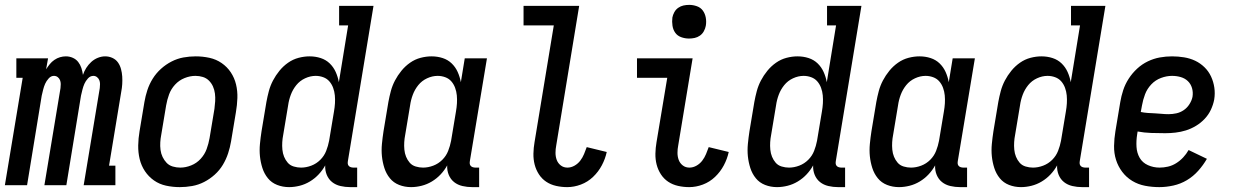

<svg xmlns="http://www.w3.org/2000/svg" viewBox="-33 -759 5053 787"><path d="M-13 0 60 -440H34V-520H164L156 -475Q163 -486 171 -496Q179 -506 190 -513.5Q201 -521 213 -524.5Q225 -528 237 -528Q252 -528 265.5 -522Q279 -516 287.5 -505Q296 -494 300.5 -480.5Q305 -467 307 -452Q312 -467 320.5 -480.5Q329 -494 341 -505Q353 -516 368 -522Q383 -528 398 -528Q414 -528 428 -521.5Q442 -515 450.5 -503Q459 -491 463 -476Q467 -461 468 -445.5Q469 -430 468 -414Q467 -398 464 -383L414 -80H440V0H310L376 -398Q377 -406 377 -414.5Q377 -423 374 -430.5Q371 -438 364.5 -443Q358 -448 350 -448Q337 -448 327.5 -437.5Q318 -427 313 -415.5Q308 -404 305 -392Q302 -380 299 -367L239 0H149L215 -398Q216 -406 216 -414.5Q216 -423 213 -430.5Q210 -438 203.5 -443Q197 -448 188 -448Q176 -448 166.5 -437.5Q157 -427 152 -415.5Q147 -404 144 -392Q141 -380 138 -367L78 0Z M704 8Q675 8 647.5 2Q620 -4 598 -19.5Q576 -35 561 -57.5Q546 -80 539.5 -107Q533 -134 533.5 -163Q534 -192 539 -221L559 -341Q563 -365 571 -389.5Q579 -414 593 -436.5Q607 -459 627 -477Q647 -495 670.5 -507Q694 -519 719 -523.5Q744 -528 769 -528Q798 -528 825.5 -522Q853 -516 875.5 -500.5Q898 -485 913 -462.5Q928 -440 934.5 -413Q941 -386 940 -357Q939 -328 934 -299L914 -179Q910 -155 902 -130.5Q894 -106 880.5 -83.5Q867 -61 847 -43Q827 -25 803.5 -13Q780 -1 754.5 3.5Q729 8 704 8ZM706 -72Q728 -72 750.5 -81Q773 -90 789.5 -108Q806 -126 814 -148Q822 -170 826 -193L846 -313Q848 -328 849 -344Q850 -360 848 -375.5Q846 -391 840 -404.5Q834 -418 823.5 -428.5Q813 -439 798.5 -443.5Q784 -448 768 -448Q746 -448 723.5 -439Q701 -430 684.5 -412Q668 -394 660 -372Q652 -350 648 -327L628 -207Q625 -192 624 -176Q623 -160 625 -144.5Q627 -129 633.5 -115.5Q640 -102 650 -91.5Q660 -81 675 -76.5Q690 -72 706 -72Z M1152 8Q1126 8 1103 -1Q1080 -10 1065 -28.5Q1050 -47 1042.5 -70.5Q1035 -94 1032.5 -118.5Q1030 -143 1032.5 -169Q1035 -195 1039 -221L1059 -341Q1063 -363 1069 -385.5Q1075 -408 1086 -429Q1097 -450 1112.5 -469Q1128 -488 1148 -502Q1168 -516 1191 -522Q1214 -528 1236 -528Q1260 -528 1281.5 -521Q1303 -514 1318.5 -499Q1334 -484 1343 -464Q1352 -444 1356 -422L1394 -655H1357V-735H1498L1393 -99Q1392 -93 1392.5 -88Q1393 -83 1396.5 -79Q1400 -75 1405.5 -73.5Q1411 -72 1416 -72H1431V8H1402Q1382 8 1362.5 3.5Q1343 -1 1328.5 -12.5Q1314 -24 1306.5 -42Q1299 -60 1300 -81Q1289 -61 1273 -44Q1257 -27 1237 -15Q1217 -3 1195 2.5Q1173 8 1152 8ZM1201 -72Q1222 -72 1243 -80Q1264 -88 1280 -104Q1296 -120 1304 -140.5Q1312 -161 1316 -182L1336 -302Q1339 -319 1340 -335.5Q1341 -352 1339.5 -368Q1338 -384 1332.5 -399Q1327 -414 1317 -425.5Q1307 -437 1292 -442.5Q1277 -448 1261 -448Q1239 -448 1217.5 -438Q1196 -428 1181.5 -410Q1167 -392 1159 -370.5Q1151 -349 1148 -327L1128 -207Q1125 -192 1124 -176.5Q1123 -161 1124.5 -145.5Q1126 -130 1131.5 -116.5Q1137 -103 1146.5 -92Q1156 -81 1171 -76.5Q1186 -72 1201 -72Z M1652 8Q1626 8 1603 -1Q1580 -10 1565 -28.5Q1550 -47 1542.5 -70.5Q1535 -94 1532.5 -118.5Q1530 -143 1532.5 -169Q1535 -195 1539 -221L1559 -341Q1563 -363 1569 -385.5Q1575 -408 1586 -429Q1597 -450 1612.5 -469Q1628 -488 1648 -502Q1668 -516 1691 -522Q1714 -528 1736 -528Q1760 -528 1781.5 -521Q1803 -514 1818.5 -499Q1834 -484 1843 -464Q1852 -444 1856 -422L1872 -520H1963L1893 -99Q1892 -93 1892.5 -88Q1893 -83 1896.5 -79Q1900 -75 1905.5 -73.5Q1911 -72 1916 -72H1931V8H1902Q1882 8 1862.5 3.5Q1843 -1 1828.5 -12.5Q1814 -24 1806.5 -42Q1799 -60 1800 -81Q1789 -61 1773 -44Q1757 -27 1737 -15Q1717 -3 1695 2.5Q1673 8 1652 8ZM1701 -72Q1722 -72 1743 -80Q1764 -88 1780 -104Q1796 -120 1804 -140.5Q1812 -161 1816 -182L1836 -302Q1839 -319 1840 -335.5Q1841 -352 1839.5 -368Q1838 -384 1832.5 -399Q1827 -414 1817 -425.5Q1807 -437 1792 -442.5Q1777 -448 1761 -448Q1739 -448 1717.5 -438Q1696 -428 1681.5 -410Q1667 -392 1659 -370.5Q1651 -349 1648 -327L1628 -207Q1625 -192 1624 -176.5Q1623 -161 1624.5 -145.5Q1626 -130 1631.5 -116.5Q1637 -103 1646.5 -92Q1656 -81 1671 -76.5Q1686 -72 1701 -72Z M2292 8Q2269 8 2246.5 3Q2224 -2 2206 -14Q2188 -26 2176 -44.5Q2164 -63 2158.5 -84.5Q2153 -106 2153.5 -129.5Q2154 -153 2158 -176L2237 -655H2113V-735H2341L2247 -163Q2244 -148 2244 -132.5Q2244 -117 2249 -103.5Q2254 -90 2265.5 -81Q2277 -72 2293 -72Q2308 -72 2322 -80Q2336 -88 2345.5 -100.5Q2355 -113 2361 -127.5Q2367 -142 2372 -156L2454 -136Q2448 -108 2434 -81.5Q2420 -55 2398 -34Q2376 -13 2348 -2.5Q2320 8 2292 8Z M2792 8Q2769 8 2746.5 3Q2724 -2 2706 -14Q2688 -26 2676 -44.5Q2664 -63 2658.5 -84.5Q2653 -106 2653.5 -129.5Q2654 -153 2658 -176L2702 -440H2578V-520H2806L2747 -163Q2744 -148 2744 -132.5Q2744 -117 2749 -103.5Q2754 -90 2765.5 -81Q2777 -72 2793 -72Q2808 -72 2822 -80Q2836 -88 2845.5 -100.5Q2855 -113 2861 -127.5Q2867 -142 2872 -156L2954 -136Q2948 -108 2934 -81.5Q2920 -55 2898 -34Q2876 -13 2848 -2.5Q2820 8 2792 8ZM2791 -601Q2775 -601 2759.5 -606.5Q2744 -612 2735 -624.5Q2726 -637 2723.5 -653.5Q2721 -670 2723 -687Q2725 -698 2731 -709Q2737 -720 2747 -727Q2757 -734 2768.5 -736.5Q2780 -739 2792 -739Q2808 -739 2823.5 -733.5Q2839 -728 2848 -715.5Q2857 -703 2860 -686.5Q2863 -670 2860 -653Q2858 -642 2852 -631Q2846 -620 2836 -613Q2826 -606 2814.5 -603.5Q2803 -601 2791 -601Z M3152 8Q3126 8 3103 -1Q3080 -10 3065 -28.5Q3050 -47 3042.5 -70.5Q3035 -94 3032.5 -118.5Q3030 -143 3032.5 -169Q3035 -195 3039 -221L3059 -341Q3063 -363 3069 -385.5Q3075 -408 3086 -429Q3097 -450 3112.5 -469Q3128 -488 3148 -502Q3168 -516 3191 -522Q3214 -528 3236 -528Q3260 -528 3281.5 -521Q3303 -514 3318.5 -499Q3334 -484 3343 -464Q3352 -444 3356 -422L3394 -655H3357V-735H3498L3393 -99Q3392 -93 3392.5 -88Q3393 -83 3396.5 -79Q3400 -75 3405.5 -73.5Q3411 -72 3416 -72H3431V8H3402Q3382 8 3362.5 3.5Q3343 -1 3328.5 -12.5Q3314 -24 3306.5 -42Q3299 -60 3300 -81Q3289 -61 3273 -44Q3257 -27 3237 -15Q3217 -3 3195 2.5Q3173 8 3152 8ZM3201 -72Q3222 -72 3243 -80Q3264 -88 3280 -104Q3296 -120 3304 -140.5Q3312 -161 3316 -182L3336 -302Q3339 -319 3340 -335.5Q3341 -352 3339.5 -368Q3338 -384 3332.5 -399Q3327 -414 3317 -425.5Q3307 -437 3292 -442.5Q3277 -448 3261 -448Q3239 -448 3217.5 -438Q3196 -428 3181.5 -410Q3167 -392 3159 -370.5Q3151 -349 3148 -327L3128 -207Q3125 -192 3124 -176.5Q3123 -161 3124.5 -145.5Q3126 -130 3131.5 -116.5Q3137 -103 3146.5 -92Q3156 -81 3171 -76.5Q3186 -72 3201 -72Z M3652 8Q3626 8 3603 -1Q3580 -10 3565 -28.5Q3550 -47 3542.5 -70.5Q3535 -94 3532.5 -118.5Q3530 -143 3532.5 -169Q3535 -195 3539 -221L3559 -341Q3563 -363 3569 -385.5Q3575 -408 3586 -429Q3597 -450 3612.5 -469Q3628 -488 3648 -502Q3668 -516 3691 -522Q3714 -528 3736 -528Q3760 -528 3781.5 -521Q3803 -514 3818.5 -499Q3834 -484 3843 -464Q3852 -444 3856 -422L3872 -520H3963L3893 -99Q3892 -93 3892.5 -88Q3893 -83 3896.5 -79Q3900 -75 3905.5 -73.5Q3911 -72 3916 -72H3931V8H3902Q3882 8 3862.5 3.5Q3843 -1 3828.5 -12.5Q3814 -24 3806.5 -42Q3799 -60 3800 -81Q3789 -61 3773 -44Q3757 -27 3737 -15Q3717 -3 3695 2.5Q3673 8 3652 8ZM3701 -72Q3722 -72 3743 -80Q3764 -88 3780 -104Q3796 -120 3804 -140.5Q3812 -161 3816 -182L3836 -302Q3839 -319 3840 -335.5Q3841 -352 3839.5 -368Q3838 -384 3832.5 -399Q3827 -414 3817 -425.5Q3807 -437 3792 -442.5Q3777 -448 3761 -448Q3739 -448 3717.5 -438Q3696 -428 3681.5 -410Q3667 -392 3659 -370.5Q3651 -349 3648 -327L3628 -207Q3625 -192 3624 -176.5Q3623 -161 3624.5 -145.5Q3626 -130 3631.5 -116.5Q3637 -103 3646.5 -92Q3656 -81 3671 -76.5Q3686 -72 3701 -72Z M4152 8Q4126 8 4103 -1Q4080 -10 4065 -28.5Q4050 -47 4042.5 -70.5Q4035 -94 4032.5 -118.5Q4030 -143 4032.5 -169Q4035 -195 4039 -221L4059 -341Q4063 -363 4069 -385.5Q4075 -408 4086 -429Q4097 -450 4112.5 -469Q4128 -488 4148 -502Q4168 -516 4191 -522Q4214 -528 4236 -528Q4260 -528 4281.5 -521Q4303 -514 4318.5 -499Q4334 -484 4343 -464Q4352 -444 4356 -422L4394 -655H4357V-735H4498L4393 -99Q4392 -93 4392.5 -88Q4393 -83 4396.5 -79Q4400 -75 4405.5 -73.5Q4411 -72 4416 -72H4431V8H4402Q4382 8 4362.5 3.5Q4343 -1 4328.5 -12.5Q4314 -24 4306.5 -42Q4299 -60 4300 -81Q4289 -61 4273 -44Q4257 -27 4237 -15Q4217 -3 4195 2.5Q4173 8 4152 8ZM4201 -72Q4222 -72 4243 -80Q4264 -88 4280 -104Q4296 -120 4304 -140.5Q4312 -161 4316 -182L4336 -302Q4339 -319 4340 -335.5Q4341 -352 4339.5 -368Q4338 -384 4332.5 -399Q4327 -414 4317 -425.5Q4307 -437 4292 -442.5Q4277 -448 4261 -448Q4239 -448 4217.5 -438Q4196 -428 4181.5 -410Q4167 -392 4159 -370.5Q4151 -349 4148 -327L4128 -207Q4125 -192 4124 -176.5Q4123 -161 4124.5 -145.5Q4126 -130 4131.5 -116.5Q4137 -103 4146.5 -92Q4156 -81 4171 -76.5Q4186 -72 4201 -72Z M4719 8Q4689 8 4660.5 2.5Q4632 -3 4608 -17.5Q4584 -32 4567 -54.5Q4550 -77 4541.5 -104Q4533 -131 4533.5 -161Q4534 -191 4539 -221L4559 -341Q4563 -365 4571 -389.5Q4579 -414 4593.5 -436.5Q4608 -459 4628 -477.5Q4648 -496 4672 -507.5Q4696 -519 4721 -523.5Q4746 -528 4771 -528Q4796 -528 4820.5 -524Q4845 -520 4866 -510Q4887 -500 4904 -483.5Q4921 -467 4931 -445.5Q4941 -424 4944.5 -400Q4948 -376 4944 -351Q4940 -330 4930.5 -309.5Q4921 -289 4905 -272Q4889 -255 4869 -243Q4849 -231 4828 -224.5Q4807 -218 4785.5 -215.5Q4764 -213 4743 -213Q4714 -213 4685.5 -214Q4657 -215 4630 -220L4628 -207Q4624 -182 4625.5 -157Q4627 -132 4638.5 -112Q4650 -92 4672.5 -82Q4695 -72 4720 -72Q4737 -72 4754.5 -76Q4772 -80 4788 -90Q4804 -100 4817 -114Q4830 -128 4839 -144L4914 -108Q4899 -82 4878.5 -59Q4858 -36 4832 -20.5Q4806 -5 4776.5 1.5Q4747 8 4719 8ZM4757 -291Q4773 -291 4789 -294.5Q4805 -298 4819 -307.5Q4833 -317 4842.5 -332Q4852 -347 4855 -362Q4858 -381 4853 -398Q4848 -415 4836 -426.5Q4824 -438 4807 -443Q4790 -448 4771 -448Q4749 -448 4726 -439.5Q4703 -431 4686 -413Q4669 -395 4660.5 -372.5Q4652 -350 4648 -327L4643 -300Q4657 -297 4671.5 -296Q4686 -295 4700 -294.5Q4714 -294 4728 -292.5Q4742 -291 4757 -291Z"/></svg>

Font: Iosevka Curly Slab Medium
Style: Italic
Weight: 500
Italic angle: -9°
Monospace: yes
Designer: Belleve Invis
Foundry: Belleve Invis
Version: Version 22.1.2; ttfautohint (v1.8.4)